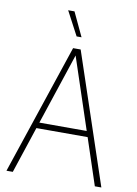

<svg xmlns="http://www.w3.org/2000/svg" viewBox="-101 -1009 767 1074"><g transform="rotate(10 282.5 -472.0)"><path d="M13 0 261 -740H304L552 0H515L427.5 -264H136.5L49 0ZM147.5 -297H416.5L282 -702ZM269 -808 197 -944H233L297 -808Z"/></g></svg>

Font: Encode Sans Condensed Thin
Style: Regular
Weight: 100
Width: 3
Designer: Multiple Designers
Foundry: Impallari Type
Version: Version 3.000; ttfautohint (v1.8.3) -l 8 -r 50 -G 200 -x 14 